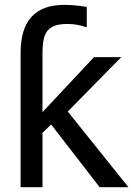

<svg xmlns="http://www.w3.org/2000/svg" viewBox="-20 -785 559 805"><path d="M264.2 -317.4 488.3 -545.4H374L158.2 -314.9V-564C158.2 -593.8 161.1 -617.7 167.5 -634.8C179.2 -668.9 208 -684.6 262.7 -684.6C289.6 -684.6 314.9 -680.2 338.9 -671.9H343.8V-755.9C309.6 -761.7 278.3 -764.6 249.5 -764.6C127.4 -764.6 66.4 -697.8 66.4 -563.5V0H158.2V-228L194.3 -263.2L397.9 0H518.6Z"/></svg>

Font: SG Kara
Style: Regular
Weight: 400
Designer: Damoon Khanjanzadeh
Version: Version 1.000